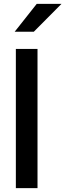

<svg xmlns="http://www.w3.org/2000/svg" viewBox="-20 -973 338 993"><path d="M174 0H62V-720H174ZM298 -953 155 -809H56L170 -953Z"/></svg>

Font: Wix Madefor Display SemiBold
Style: Regular
Weight: 600
Designer: Dalton Maag Ltd
Foundry: Dalton Maag Ltd
Version: Version 3.100